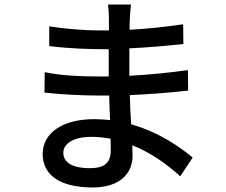

<svg xmlns="http://www.w3.org/2000/svg" viewBox="-20 -782 996 846"><path d="M468 -118C468 -56 429 -41 376 -41C294 -41 259 -69 259 -109C259 -148 302 -179 382 -179C412 -179 440 -176 467 -171C468 -149 468 -131 468 -118ZM829 -88C774 -133 681 -200 558 -234C555 -275 553 -320 552 -363C642 -367 721 -373 809 -383L808 -473C727 -462 643 -453 550 -448V-569C640 -573 719 -581 788 -588L787 -675C704 -663 630 -655 551 -651C551 -688 553 -725 557 -762H456C458 -747 460 -719 460 -702V-648H411C350 -648 255 -656 197 -666V-579C284 -568 371 -565 459 -565V-445C366 -445 268 -445 177 -464L176 -374C242 -366 349 -361 409 -361H461C462 -327 463 -289 465 -253C442 -255 419 -257 395 -257C253 -257 168 -194 168 -104C168 -9 246 44 389 44C512 44 564 -22 564 -94C564 -107 563 -123 563 -142C648 -108 721 -54 774 -5Z"/></svg>

Font: Kinto Sans Med
Style: Regular
Weight: 500
Designer: Authors: Ryoko NISHIZUKA  (kana & ideographs); Paul D. Hunt (Latin, Greek & Cyrillic); Wenlong ZHANG  (bopomofo); Sandol
Foundry: Adobe Systems Incorporated, ookami Inc.
Version: Version 0.001